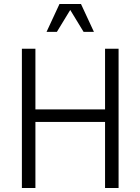

<svg xmlns="http://www.w3.org/2000/svg" viewBox="-20 -945 705 965"><path d="M90 0H158V-332H508V0H576V-700H508V-395H158V-700H90ZM214 -785H266L333 -895L400 -785H452L387 -925H279Z"/></svg>

Font: Uncut Sans Book
Style: Regular
Weight: 350
Designer: Kasper Nordkvist
Foundry: UNCUT.wtf
Version: Version 1.304;Glyphs 3.2 (3246)